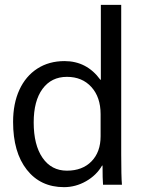

<svg xmlns="http://www.w3.org/2000/svg" viewBox="-20 -762 582 792"><path d="M34 -259Q34 -335 60 -391.5Q86 -448 134 -479Q182 -510 246 -510Q338 -510 394 -433H396V-742H480V-126Q480 -33 483 0H405Q403 -24 403 -79H401Q378 -39 335 -14.5Q292 10 244 10Q147 10 90.5 -62Q34 -134 34 -259ZM395 -200V-291Q395 -361 357 -403Q319 -445 256 -445Q192 -445 155.5 -395.5Q119 -346 119 -257Q119 -164 155.5 -111Q192 -58 256 -58Q320 -58 357.5 -96.5Q395 -135 395 -200Z"/></svg>

Font: Sarabun
Style: Regular
Weight: 400
Designer: Suppakit Chalermlarp | Katatrad Co.,Ltd.
Foundry: Cadson Demak Co.,Ltd.
Version: Version 1.000; ttfautohint (v1.6)